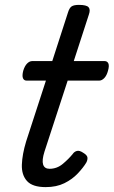

<svg xmlns="http://www.w3.org/2000/svg" viewBox="-20 -750 465 786"><path d="M167 16Q113 16 90.5 -9Q68 -34 69.5 -76Q71 -118 87 -171L168 -420H89Q78 -420 74 -430Q70 -440 75 -460Q81 -480 91 -490Q101 -500 112 -500H194L258 -698Q264 -718 273.5 -724Q283 -730 303 -730Q334 -730 342.5 -720.5Q351 -711 344 -691L282 -500H408Q419 -500 423.5 -490.5Q428 -481 422 -460Q417 -441 407 -430.5Q397 -420 386 -420H257L162 -129Q151 -94 156.5 -76.5Q162 -59 183 -59Q213 -59 237 -79Q261 -99 278 -120Q284 -129 294.5 -132Q305 -135 320 -125Q337 -115 338 -105Q339 -95 333 -84Q321 -64 298.5 -40Q276 -16 243.5 0Q211 16 167 16Z"/></svg>

Font: Playwrite DK Loopet
Style: Regular
Weight: 400
Designer: Veronika Burian, José Scaglione
Foundry: TypeTogether
Version: Version 1.002